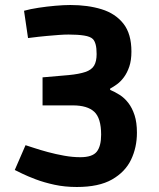

<svg xmlns="http://www.w3.org/2000/svg" viewBox="-20 -734 635 767"><path d="M287 13Q239 13 197.5 4Q156 -5 123 -17.5Q90 -30 68.5 -40.5Q47 -51 39 -55L82 -154Q92 -151 116 -143Q140 -135 171.5 -126.5Q203 -118 236.5 -112Q270 -106 301 -106Q349 -106 366.5 -128Q384 -150 384 -196Q384 -262 356.5 -287.5Q329 -313 271 -313H150V-425Q212 -430 254 -434Q296 -438 321 -446.5Q346 -455 356 -472Q366 -489 366 -518Q366 -542 362 -556.5Q358 -571 351 -578Q341 -588 316 -592Q291 -596 254 -596Q236 -596 216.5 -594.5Q197 -593 168 -590.5Q139 -588 92 -582L76 -691Q101 -698 134 -703Q167 -708 201 -711Q235 -714 261 -714Q331 -714 386 -697Q441 -680 473 -639.5Q505 -599 505 -528Q505 -493 496.5 -468Q488 -443 475 -425.5Q462 -408 447.5 -397.5Q433 -387 420 -380V-375Q439 -367 458 -355Q477 -343 492.5 -323Q508 -303 517.5 -274Q527 -245 527 -204Q527 -145 503.5 -96Q480 -47 427.5 -17Q375 13 287 13Z"/></svg>

Font: Ruda ExtraBold
Style: Regular
Weight: 800
Designer: Mariela Monsalve and Angelina Sanchez
Foundry: Mariela Monsalve and Angelina Sanchez
Version: Version 2.000